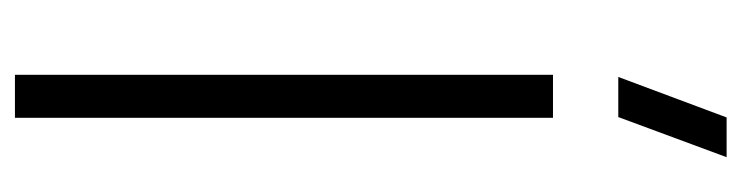

<svg xmlns="http://www.w3.org/2000/svg" viewBox="-388 -605 993 257"><g transform="rotate(90 108.5 -476.5)"><path d="M80.1 0V-720.2H137.7V0ZM83 -807.6 137.2 -952.6H190.4L136.7 -807.6Z"/></g></svg>

Font: Manrope Light
Style: Regular
Weight: 300
Designer: Mikhail Sharanda
Foundry: Mikhail Sharanda
Version: Version 4.505;FEAKit 1.0